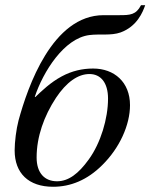

<svg xmlns="http://www.w3.org/2000/svg" viewBox="-20 -703 575 734"><path d="M519 -683C500 -646 477 -645 436 -645H376C180 -645 86 -371 51 -243C42 -209 36 -160 36 -128C36 -41 89 11 183 11C249 11 313 -14 371 -72C437 -137 477 -225 477 -301C477 -389 417 -441 336 -441C295 -441 255 -432 216 -411C173 -388 139 -355 115 -332L113 -333C145 -429 225 -557 322 -569C363 -574 404 -566 441 -579C504 -602 526 -657 535 -683ZM393 -326C393 -250 365 -156 319 -93C280 -39 242 -10 198 -10C151 -10 120 -41 120 -101C120 -180 148 -259 194 -329C234 -389 278 -420 322 -420C365 -420 393 -387 393 -326Z"/></svg>

Font: XITS
Style: Italic
Weight: 400
Italic angle: -16.33°
Designer: MicroPress Inc., with final additions and corrections provided by Coen Hoffman, Elsevier (retired)
Version: Version 1.107